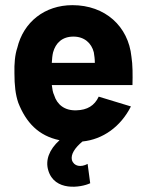

<svg xmlns="http://www.w3.org/2000/svg" viewBox="-20 -542 564 745"><path d="M330 169 320 94C294 108 267 104 259 79C254 57 270 32 300 7C379 -1 448 -50 488 -129L363 -167C347 -132 318 -115 277 -114C230 -112 201 -137 190 -173C185 -183 183 -196 181 -212H494C495 -251 495 -291 490 -322C478 -440 388 -522 261 -522C154 -522 71 -457 47 -356C38 -330 35 -294 36 -258C36 -211 40 -175 51 -143C81 -67 129 -15 211 2C170 39 156 80 167 118C191 202 294 186 330 169ZM181 -298C182 -314 183 -327 186 -339C196 -375 221 -400 265 -400C307 -400 335 -375 344 -339C346 -327 348 -313 348 -298Z"/></svg>

Font: Vanilla Cream Black
Style: Regular
Weight: 900
Designer: Jeremy Tribby, Jinavaṁso
Foundry: Tribby Type
Version: Version 1.422;Glyphs 3.1.2 (3151)